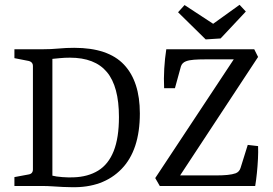

<svg xmlns="http://www.w3.org/2000/svg" viewBox="-20 -774 1138 799"><path d="M157 -569Q192 -569 223.5 -572Q255 -575 289 -575Q430 -575 496 -505Q562 -435 562 -302Q562 -149 485.5 -70.5Q409 8 278 5Q262 5 241.5 4Q221 3 199 1.5Q177 0 158 0H40V-37L99 -48Q117 -51 117 -69V-500Q117 -515 101 -520L40 -532V-569ZM198 -43Q213 -39 239.5 -37Q266 -35 286 -36Q346 -38 388.5 -64Q431 -90 453 -145Q475 -200 475 -287Q475 -414 425 -474Q375 -534 271 -534Q248 -534 229 -532Q210 -530 198 -529ZM645 0 626 -33 962 -541 975 -527H834Q808 -527 787.5 -525.5Q767 -524 754 -519Q738 -513 733 -498L708 -407H663Q661 -446 663.5 -488.5Q666 -531 672 -569H1038L1054 -537L719 -28L702 -44H880Q906 -44 926.5 -46Q947 -48 961 -53Q976 -59 981 -75L1011 -171L1054 -166Q1055 -142 1053.5 -112.5Q1052 -83 1049 -53.5Q1046 -24 1042 0ZM1003 -726 898 -614 836 -610 721 -723 748 -753 867 -675 977 -754Z"/></svg>

Font: Rasa
Style: Regular
Weight: 400
Designer: Anna Giedrys (Yrsa+Rasa design), David Brezina (Yrsa art-direction, Rasa art-direction, design)
Foundry: Rosetta Type Foundry
Version: Version 2.004